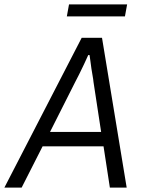

<svg xmlns="http://www.w3.org/2000/svg" viewBox="-52 -859 659 879"><path d="M-32 0 322 -686H415L528 0H451L422 -189H143L47 0ZM177 -255H411L376 -484Q375 -496 372 -512Q369 -528 366.5 -545Q364 -562 362 -578.5Q360 -595 358 -607H352Q344 -589 333 -565.5Q322 -542 311 -520Q300 -498 292 -483ZM254 -784 264 -839H530L520 -784Z"/></svg>

Font: Archivo SemiCondensed Light
Style: Italic
Weight: 300
Width: 4
Italic angle: -10°
Designer: Hector Gatti
Foundry: Omnibus-Type
Version: Version 2.001